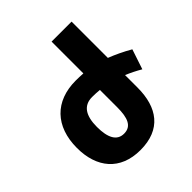

<svg xmlns="http://www.w3.org/2000/svg" viewBox="-206 -904 1059 1059"><g transform="rotate(-45 323.5 -375.0)"><path d="M518 -245V-343C549 -330 579 -315 608 -298L647 -415C602 -441 559 -461 518 -477V-760H362V-512C343 -513 324 -514 304 -514C143 -514 46 -414 46 -246C46 -93 128 10 286 10C447 10 518 -91 518 -245ZM206 -250C206 -338 237 -386 304 -386C323 -386 343 -385 362 -383V-248C362 -166 344 -118 286 -118C230 -118 206 -167 206 -250Z"/></g></svg>

Font: Noto Sans Armenian SemiCondensed Extra
Style: Regular
Weight: 800
Width: 4
Designer: Monotype Design Team
Foundry: Monotype Imaging Inc.
Version: Version 1.901